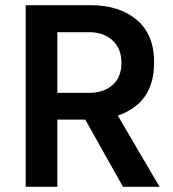

<svg xmlns="http://www.w3.org/2000/svg" viewBox="-20 -720 665 740"><path d="M79 0V-700H329Q440 -700 507 -643.5Q574 -587 574 -480Q574 -370 507 -314.5Q440 -259 329 -259H135V-362H323Q379 -362 413.5 -392Q448 -422 448 -478Q448 -533 413.5 -564.5Q379 -596 323 -596H150L201 -643V0ZM454 0 279 -312H412L595 0Z"/></svg>

Font: SUSE Thin SemiBold
Style: Regular
Weight: 600
Version: Version 1.000